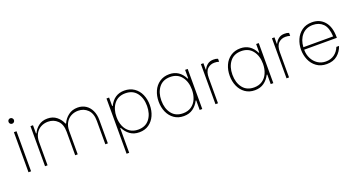

<svg xmlns="http://www.w3.org/2000/svg" viewBox="-50 -1434 4388 2364"><g transform="rotate(-20 2143.5 -251.5)"><path d="M91 -525H125V0H91ZM72 -666Q72 -681 82 -691.5Q92 -702 107 -702Q122 -702 132.5 -691Q143 -680 143 -666Q143 -651 132.5 -640.5Q122 -630 107 -630Q92 -630 82 -640.5Q72 -651 72 -666Z M308 -525H341V-417H348Q370 -469 417.5 -505.5Q465 -542 534 -542Q605 -542 653.5 -502.5Q702 -463 724 -407H732Q756 -463 807 -502.5Q858 -542 930 -542Q989 -542 1034.5 -513Q1080 -484 1105.5 -430.5Q1131 -377 1131 -306V0H1098V-306Q1098 -404 1047.5 -453.5Q997 -503 922 -503Q872 -503 829.5 -480.5Q787 -458 761.5 -413.5Q736 -369 736 -306V0H703V-306Q703 -404 652.5 -453.5Q602 -503 527 -503Q477 -503 434.5 -480.5Q392 -458 366.5 -413.5Q341 -369 341 -306V0H308Z M1345 -125H1338V199H1304V-525H1338V-413H1345Q1409 -542 1541 -542Q1615 -542 1669 -505Q1723 -468 1750.5 -405.5Q1778 -343 1778 -268Q1778 -193 1750.5 -131Q1723 -69 1670.5 -32Q1618 5 1545 5Q1473 5 1423.5 -31Q1374 -67 1345 -125ZM1742 -269Q1742 -372 1690.5 -439Q1639 -506 1542 -506Q1447 -506 1394.5 -439Q1342 -372 1342 -268Q1342 -201 1365 -147Q1388 -93 1433 -62Q1478 -31 1542 -31Q1639 -31 1690.5 -98Q1742 -165 1742 -269Z M1894 -268Q1894 -343 1921.5 -405.5Q1949 -468 2003 -505Q2057 -542 2131 -542Q2263 -542 2327 -413H2334V-525H2368V0H2334V-125H2327Q2298 -67 2248.5 -31Q2199 5 2127 5Q2054 5 2001.5 -32Q1949 -69 1921.5 -131Q1894 -193 1894 -268ZM2330 -268Q2330 -372 2277.5 -439Q2225 -506 2130 -506Q2033 -506 1981.5 -439Q1930 -372 1930 -269Q1930 -165 1981.5 -98Q2033 -31 2130 -31Q2194 -31 2239 -62Q2284 -93 2307 -147Q2330 -201 2330 -268Z M2541 -525H2574V-441H2579Q2594 -476 2625.5 -500.5Q2657 -525 2703 -525Q2724 -525 2735 -523Q2746 -521 2762 -515V-476Q2743 -481 2731.5 -483Q2720 -485 2702 -485Q2648 -485 2611 -449.5Q2574 -414 2574 -331V0H2541Z M2825 -268Q2825 -343 2852.5 -405.5Q2880 -468 2934 -505Q2988 -542 3062 -542Q3194 -542 3258 -413H3265V-525H3299V0H3265V-125H3258Q3229 -67 3179.5 -31Q3130 5 3058 5Q2985 5 2932.5 -32Q2880 -69 2852.5 -131Q2825 -193 2825 -268ZM3261 -268Q3261 -372 3208.5 -439Q3156 -506 3061 -506Q2964 -506 2912.5 -439Q2861 -372 2861 -269Q2861 -165 2912.5 -98Q2964 -31 3061 -31Q3125 -31 3170 -62Q3215 -93 3238 -147Q3261 -201 3261 -268Z M3472 -525H3505V-441H3510Q3525 -476 3556.5 -500.5Q3588 -525 3634 -525Q3655 -525 3666 -523Q3677 -521 3693 -515V-476Q3674 -481 3662.5 -483Q3651 -485 3633 -485Q3579 -485 3542 -449.5Q3505 -414 3505 -331V0H3472Z M3760 -269Q3760 -339 3787 -401.5Q3814 -464 3868 -503Q3922 -542 4000 -542Q4102 -542 4163.5 -471Q4225 -400 4225 -267V-257H3797V-250Q3797 -193 3822.5 -142Q3848 -91 3894 -60Q3940 -29 4000 -29Q4065 -29 4111.5 -62.5Q4158 -96 4181 -154H4216Q4194 -86 4140 -40.5Q4086 5 4000 5Q3922 5 3867.5 -34.5Q3813 -74 3786.5 -137Q3760 -200 3760 -269ZM4188 -289Q4182 -406 4131.5 -456.5Q4081 -507 4000 -507Q3910 -507 3856.5 -446Q3803 -385 3798 -289Z"/></g></svg>

Font: Be Vietnam Thin
Style: Regular
Weight: 100
Designer: Gabriel Lam
Foundry: TypeRant
Version: Version 4.000